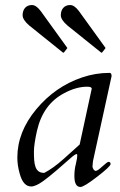

<svg xmlns="http://www.w3.org/2000/svg" viewBox="-20 -729 476 764"><path d="M70 -668.5C70 -656.2 79 -642.3 97 -627L229 -521C230.3 -519.7 231.3 -519 232 -519C232.7 -519 233.7 -519.7 235 -521L246 -535C247.3 -536.3 248 -537.3 248 -538C248 -538.7 247.3 -539.7 246 -541L142 -685C130 -701 118.3 -709 107 -709C83.7 -709 70 -692.3 70 -668.5ZM222 -668.5C222 -656.2 231 -642.3 249 -627L381 -521C382.3 -519.7 383.3 -519 384 -519C384.7 -519 385.7 -519.7 387 -521L398 -535C399.3 -536.3 400 -537.3 400 -538C400 -538.7 399.3 -539.7 398 -541L294 -685C282 -701 270.3 -709 259 -709C235.7 -709 222 -692.3 222 -668.5ZM345 -376 297 -154C281 -139.3 259.3 -119.8 232 -95.5C204.7 -71.2 179.3 -53 156 -41C117.7 -41 115 -77.3 115 -126C115 -144.7 119 -172 127 -208C143 -278.7 179 -328.7 235 -358C267 -375.3 297.7 -384 327 -384C339 -384 345 -381.3 345 -376ZM348 -67C348 -73.9 350 -81.8 350 -88L424 -426C424 -434.7 421.3 -439 416 -439C378.7 -439 342.3 -433 307 -421C235.7 -397 174.8 -354.8 124.5 -294.5C74.2 -234.2 49 -170 49 -102C49 -80.7 52.3 -58.7 59 -36C68.3 -3.3 83.3 13 104 13C116 13 132 5.8 152 -8.5C180.1 -28.6 227.2 -69.8 260.5 -99.5C272.8 -110.5 281 -116 285 -116C286.6 -116 287.4 -113.9 287.4 -109.8C287.4 -103.5 285.6 -92.6 282 -77C278 -62.3 276 -46.3 276 -29C276 0.3 284 15 300 15C309.3 15 331.7 1.3 367 -26C402.3 -53.3 420 -70 420 -76C420 -82 417.3 -85 412 -85C408.7 -85 400.5 -79 387.5 -67C374.5 -55 365.7 -49 361 -49C354 -49 348 -59.8 348 -67Z"/></svg>

Font: fbb
Style: Italic
Weight: 400
Italic angle: -12°
Designer: David J. Perry, Michael Sharpe
Version: Version 0.991